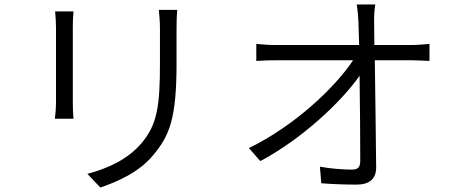

<svg xmlns="http://www.w3.org/2000/svg" viewBox="-20 -799 2040 857"><path d="M226 -748C228 -730 230 -695 230 -677V-344C230 -315 227 -284 225 -269H308C306 -286 305 -318 305 -344V-677C305 -699 306 -730 308 -748ZM689 -755C691 -731 694 -704 694 -671V-519C694 -324 682 -242 610 -158C548 -86 460 -47 370 -23L428 38C501 13 601 -29 665 -108C737 -194 768 -271 768 -516V-671C768 -704 769 -731 771 -755Z M1651 -598 1650 -699C1649 -726 1651 -753 1655 -779H1572C1577 -752 1579 -722 1580 -699C1581 -677 1582 -641 1583 -598H1213C1183 -598 1154 -600 1124 -603V-527C1155 -529 1181 -530 1215 -530H1556C1476 -409 1296 -238 1091 -138L1142 -80C1325 -177 1503 -343 1585 -461C1587 -322 1588 -165 1588 -82C1588 -55 1580 -42 1551 -42C1513 -42 1456 -46 1408 -55L1414 19C1462 23 1522 25 1572 25C1629 25 1659 -1 1659 -51C1658 -175 1655 -379 1653 -530H1817C1841 -530 1874 -528 1897 -527V-603C1877 -601 1840 -598 1815 -598Z"/></svg>

Font: Noto Sans CJK JP DemiLight
Style: Regular
Weight: 350
Designer: Ryoko NISHIZUKA (kana & ideographs); Paul D. Hunt (Latin, Greek & Cyrillic); Wenlong ZHANG (bopomofo); Sandoll Communica
Foundry: Adobe Systems Incorporated
Version: Version 1.004;PS 1.004;hotconv 1.0.82;makeotf.lib2.5.63406